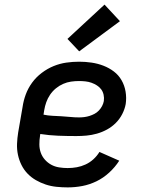

<svg xmlns="http://www.w3.org/2000/svg" viewBox="-20 -806 640 834"><path d="M274 8Q250 8 225.5 5.5Q201 3 178.5 -4.5Q156 -12 136 -23.5Q116 -35 100 -51.5Q84 -68 73.5 -89Q63 -110 58 -133.5Q53 -157 54 -181.5Q55 -206 59 -231L78 -341Q82 -369 92 -396Q102 -423 119.5 -447Q137 -471 161.5 -489.5Q186 -508 213 -519Q240 -530 268 -534Q296 -538 324 -538Q351 -538 378 -534Q405 -530 429.5 -520.5Q454 -511 474.5 -495.5Q495 -480 508 -457.5Q521 -435 525.5 -408Q530 -381 526 -354Q522 -332 511 -310.5Q500 -289 483 -272Q466 -255 445 -243.5Q424 -232 401 -225.5Q378 -219 355.5 -217Q333 -215 311 -215Q271 -215 232 -216.5Q193 -218 155 -224L154 -217Q151 -198 151 -179Q151 -160 157 -143Q163 -126 175 -112.5Q187 -99 202.5 -90.5Q218 -82 236.5 -79Q255 -76 274 -76Q294 -76 313.5 -79.5Q333 -83 351.5 -91.5Q370 -100 385.5 -114Q401 -128 412 -146L498 -108Q480 -80 454.5 -56.5Q429 -33 399 -18.5Q369 -4 337.5 2Q306 8 274 8ZM324 -296Q335 -296 346.5 -297.5Q358 -299 369 -302.5Q380 -306 390.5 -311.5Q401 -317 409.5 -326Q418 -335 423.5 -345.5Q429 -356 431 -367Q433 -381 430 -394.5Q427 -408 419.5 -418Q412 -428 401 -435Q390 -442 377.5 -446.5Q365 -451 351 -452.5Q337 -454 324 -454Q306 -454 288.5 -451.5Q271 -449 254 -441.5Q237 -434 222.5 -422Q208 -410 197.5 -394.5Q187 -379 181 -362Q175 -345 172 -327L169 -308Q188 -304 207.5 -303Q227 -302 246.5 -301Q266 -300 285 -298Q304 -296 324 -296ZM324 -583 273 -637 434 -786 501 -714Z"/></svg>

Font: Iosevka Curly Medium Extended
Style: Italic
Weight: 500
Width: 7
Italic angle: -9°
Monospace: yes
Designer: Belleve Invis
Foundry: Belleve Invis
Version: Version 11.1.0; ttfautohint (v1.8.3)